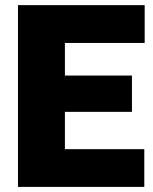

<svg xmlns="http://www.w3.org/2000/svg" viewBox="-20 -731 599 751"><path d="M544.4 0H168.9V-147.5H544.4ZM233.9 0H50.3V-710.9H233.9ZM496.1 -293.5H168.9V-435.5H496.1ZM545.9 -563H168.9V-710.9H545.9Z"/></svg>

Font: Heebo Black
Style: Regular
Weight: 900
Designer: Oded Ezer
Foundry: Ezer Type House
Version: Version 3.100